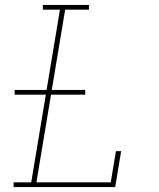

<svg xmlns="http://www.w3.org/2000/svg" viewBox="-20 -755 640 775"><path d="M35 0V-19H106L165 -373H39V-392H168L222 -716H153V-735H339V-716H243L189 -392H324V-373H186L127 -19H427L448 -145H469L445 0Z"/></svg>

Font: Iosevka Etoile Thin Oblique
Style: Regular
Weight: 100
Italic angle: -9°
Designer: Belleve Invis
Foundry: Belleve Invis
Version: Version 15.5.2; ttfautohint (v1.8.4)